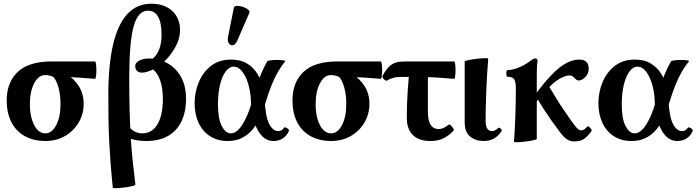

<svg xmlns="http://www.w3.org/2000/svg" viewBox="-20 -744 3732 1028"><path d="M222 11Q163 11 116 -13.5Q69 -38 42.5 -87Q16 -136 16 -207Q16 -303 75 -359Q134 -415 257 -415H489Q492 -415 494 -401Q496 -387 496 -368.5Q496 -350 494 -336Q492 -322 489 -322Q449 -325 408.5 -328Q368 -331 327 -332L330 -352Q377 -323 402.5 -282Q428 -241 428 -188Q428 -134 401.5 -88.5Q375 -43 328.5 -16Q282 11 222 11ZM222 -30Q258 -30 281 -74Q304 -118 304 -186Q304 -236 293.5 -274.5Q283 -313 266 -332Q244 -342 222 -342Q186 -342 163 -298Q140 -254 140 -186Q140 -141 150.5 -105.5Q161 -70 179.5 -50Q198 -30 222 -30Z M584 261Q577 193 572.5 134.5Q568 76 565 19.5Q562 -37 561 -98.5Q560 -160 560 -235Q560 -397 585.5 -505.5Q611 -614 662 -669Q713 -724 790 -724Q860 -724 902 -685.5Q944 -647 944 -582Q944 -538 919.5 -493Q895 -448 859 -414Q890 -401 916.5 -375.5Q943 -350 959.5 -310.5Q976 -271 976 -215Q976 -144 951 -93Q926 -42 878.5 -15.5Q831 11 764 11Q734 11 709 6.5Q684 2 666 -7L668 -69Q682 -50 700.5 -40Q719 -30 742 -30Q794 -30 823 -78.5Q852 -127 852 -214Q852 -271 838.5 -311Q825 -351 800 -372Q785 -365 769 -360Q753 -355 739 -355Q723 -355 713.5 -364.5Q704 -374 704 -391Q704 -408 725.5 -419.5Q747 -431 781 -431Q786 -431 790 -430.5Q794 -430 798 -430Q821 -450 833 -481.5Q845 -513 845 -559Q845 -622 826.5 -654.5Q808 -687 772 -687Q719 -687 695.5 -602.5Q672 -518 672 -324Q672 -229 674 -155.5Q676 -82 679.5 -18.5Q683 45 689.5 108Q696 171 705 245Q705 248 687 252.5Q669 257 645 260Q621 263 602.5 263.5Q584 264 584 261Z M1199 11Q1145 11 1105 -14.5Q1065 -40 1043.5 -86Q1022 -132 1022 -191Q1022 -250 1044 -303.5Q1066 -357 1109.5 -391Q1153 -425 1217 -425Q1268 -425 1302.5 -404Q1337 -383 1357.5 -350Q1378 -317 1387 -280Q1396 -243 1397 -212Q1401 -120 1421 -81Q1441 -42 1470 -42Q1488 -42 1500 -59Q1504 -64 1511 -61Q1518 -58 1523.5 -52.5Q1529 -47 1527 -43Q1515 -16 1493.5 -2.5Q1472 11 1444 11Q1392 11 1359.5 -48Q1327 -107 1323 -210Q1321 -254 1309 -294.5Q1297 -335 1277 -361Q1257 -387 1231 -387Q1207 -387 1188 -361Q1169 -335 1158 -290Q1147 -245 1147 -186Q1147 -108 1167.5 -69Q1188 -30 1216 -30Q1248 -30 1277.5 -76.5Q1307 -123 1327 -193Q1343 -245 1354.5 -283Q1366 -321 1379.5 -352.5Q1393 -384 1411 -416Q1413 -419 1429 -421Q1445 -423 1464 -423Q1483 -423 1496.5 -421Q1510 -419 1507 -416Q1487 -391 1469.5 -361.5Q1452 -332 1435 -290.5Q1418 -249 1399 -186Q1389 -152 1373.5 -117.5Q1358 -83 1335 -54Q1312 -25 1278.5 -7Q1245 11 1199 11ZM1252 -530Q1242 -505 1228 -502Q1214 -499 1205.5 -511.5Q1197 -524 1201 -547L1232 -702Q1234 -712 1248.5 -712.5Q1263 -713 1280 -707.5Q1297 -702 1308 -693Q1319 -684 1315 -675Z M1752 11Q1693 11 1646 -13.5Q1599 -38 1572.5 -87Q1546 -136 1546 -207Q1546 -303 1605 -359Q1664 -415 1787 -415H2019Q2022 -415 2024 -401Q2026 -387 2026 -368.5Q2026 -350 2024 -336Q2022 -322 2019 -322Q1979 -325 1938.5 -328Q1898 -331 1857 -332L1860 -352Q1907 -323 1932.5 -282Q1958 -241 1958 -188Q1958 -134 1931.5 -88.5Q1905 -43 1858.5 -16Q1812 11 1752 11ZM1752 -30Q1788 -30 1811 -74Q1834 -118 1834 -186Q1834 -236 1823.5 -274.5Q1813 -313 1796 -332Q1774 -342 1752 -342Q1716 -342 1693 -298Q1670 -254 1670 -186Q1670 -141 1680.5 -105.5Q1691 -70 1709.5 -50Q1728 -30 1752 -30Z M2285 11Q2223 11 2190.5 -21Q2158 -53 2158 -114Q2158 -182 2162.5 -251Q2167 -320 2173 -388H2271V-146Q2271 -99 2285.5 -76Q2300 -53 2329 -53Q2354 -53 2381 -76Q2386 -80 2393.5 -73Q2401 -66 2406.5 -57Q2412 -48 2408 -44Q2380 -15 2351.5 -2Q2323 11 2285 11ZM2053 -313Q2049 -310 2042 -314.5Q2035 -319 2030.5 -326Q2026 -333 2028 -337Q2045 -372 2070.5 -393.5Q2096 -415 2146 -415H2412Q2415 -415 2417 -401Q2419 -387 2419 -368.5Q2419 -350 2417 -336Q2415 -322 2412 -322Q2364 -326 2316.5 -329Q2269 -332 2222 -332H2126Q2100 -332 2081.5 -326Q2063 -320 2053 -313Z M2568 11Q2527 11 2497.5 -12.5Q2468 -36 2468 -89V-415Q2468 -418 2487 -422Q2506 -426 2531 -429Q2556 -432 2575 -432.5Q2594 -433 2594 -430Q2587 -343 2583.5 -256Q2580 -169 2580 -97Q2580 -42 2615 -42Q2630 -42 2648 -59Q2652 -63 2660.5 -55.5Q2669 -48 2666 -43Q2648 -15 2624.5 -2Q2601 11 2568 11Z M2732 15Q2737 -53 2739.5 -128.5Q2742 -204 2742 -272Q2742 -303 2734 -318Q2726 -333 2697 -333Q2693 -333 2691.5 -342Q2690 -351 2691.5 -360Q2693 -369 2697 -369Q2726 -369 2760.5 -383.5Q2795 -398 2825 -422Q2832 -427 2836.5 -429Q2841 -431 2846 -431Q2858 -431 2858 -418Q2855 -397 2854.5 -375.5Q2854 -354 2854 -333V0Q2854 3 2835.5 7Q2817 11 2793 14Q2769 17 2750.5 17.5Q2732 18 2732 15ZM2795 -120 2778 -140Q2847 -244 2900 -306.5Q2953 -369 2996.5 -397Q3040 -425 3081 -425Q3132 -425 3132 -376Q3132 -349 3113.5 -331Q3095 -313 3079 -313Q3069 -313 3062.5 -320Q3056 -327 3048.5 -333.5Q3041 -340 3028 -340Q3008 -340 2976.5 -322.5Q2945 -305 2900.5 -257.5Q2856 -210 2795 -120ZM3054 13Q3034 13 3017.5 3Q3001 -7 2982 -31.5Q2963 -56 2933 -98Q2912 -128 2891.5 -159.5Q2871 -191 2854 -222L2912 -294Q2934 -257 2958 -218Q2982 -179 3007 -143Q3040 -94 3059 -70Q3078 -46 3090 -46Q3099 -46 3107 -50.5Q3115 -55 3124 -66Q3127 -70 3133.5 -65.5Q3140 -61 3145 -53.5Q3150 -46 3147 -42Q3128 -16 3109 -1.5Q3090 13 3054 13Z M3361 11Q3307 11 3267 -14.5Q3227 -40 3205.5 -86Q3184 -132 3184 -191Q3184 -250 3206 -303.5Q3228 -357 3271.5 -391Q3315 -425 3379 -425Q3430 -425 3464.5 -404Q3499 -383 3519.5 -350Q3540 -317 3549 -280Q3558 -243 3559 -212Q3563 -120 3583 -81Q3603 -42 3632 -42Q3650 -42 3662 -59Q3666 -64 3673 -61Q3680 -58 3685.5 -52.5Q3691 -47 3689 -43Q3677 -16 3655.5 -2.5Q3634 11 3606 11Q3554 11 3521.5 -48Q3489 -107 3485 -210Q3483 -254 3471 -294.5Q3459 -335 3439 -361Q3419 -387 3393 -387Q3369 -387 3350 -361Q3331 -335 3320 -290Q3309 -245 3309 -186Q3309 -108 3329.5 -69Q3350 -30 3378 -30Q3410 -30 3439.5 -76.5Q3469 -123 3489 -193Q3505 -245 3516.5 -283Q3528 -321 3541.5 -352.5Q3555 -384 3573 -416Q3575 -419 3591 -421Q3607 -423 3626 -423Q3645 -423 3658.5 -421Q3672 -419 3669 -416Q3649 -391 3631.5 -361.5Q3614 -332 3597 -290.5Q3580 -249 3561 -186Q3551 -152 3535.5 -117.5Q3520 -83 3497 -54Q3474 -25 3440.5 -7Q3407 11 3361 11Z"/></svg>

Font: Junicode VF
Style: Regular
Weight: 400
Designer: Peter S. Baker
Version: Version 2.213